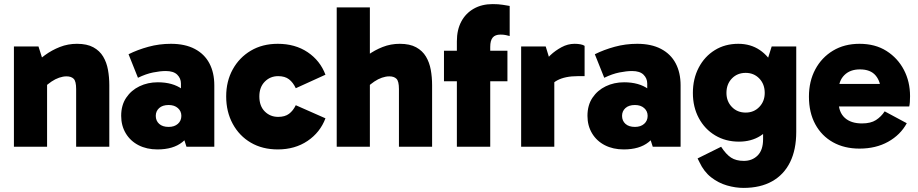

<svg xmlns="http://www.w3.org/2000/svg" viewBox="-20 -717 4485 938"><path d="M356 -503Q405 -503 436 -486Q467 -469 484 -440.5Q501 -412 507.5 -376Q514 -340 514 -301V0H352V-282Q352 -320 340 -332Q328 -344 305 -344Q288 -344 269 -337.5Q250 -331 231.5 -318.5Q213 -306 195 -289L160 -370H210V0H48V-490H168L200 -389L141 -395Q166 -423 199.5 -447.5Q233 -472 272.5 -487.5Q312 -503 356 -503Z M749 13Q697 13 657 -7.5Q617 -28 594.5 -65.5Q572 -103 572 -151Q572 -203 596.5 -239.5Q621 -276 661.5 -295.5Q702 -315 751 -315Q824 -315 870 -281.5Q916 -248 930 -183L864 -198V-309Q864 -334 846 -352Q828 -370 790 -370Q763 -370 728 -363Q693 -356 654 -337L608 -452Q652 -474 705 -488.5Q758 -503 815 -503Q884 -503 931.5 -478Q979 -453 1003 -407.5Q1027 -362 1027 -300V0H891L860 -97L930 -119Q915 -58 870.5 -22.5Q826 13 749 13ZM804 -97Q832 -97 849 -112Q866 -127 866 -151Q866 -174 849 -189Q832 -204 804 -204Q774 -204 757.5 -189Q741 -174 741 -151Q741 -127 757.5 -112Q774 -97 804 -97Z M1337 13Q1262 13 1205.5 -20Q1149 -53 1117 -112Q1085 -171 1085 -246Q1085 -320 1117 -378Q1149 -436 1205.5 -469.5Q1262 -503 1337 -503Q1422 -503 1483 -462Q1544 -421 1570 -352L1425 -286Q1412 -314 1392 -329.5Q1372 -345 1339 -345Q1300 -345 1273.5 -318Q1247 -291 1247 -246Q1247 -199 1273.5 -172.5Q1300 -146 1339 -146Q1372 -146 1392 -161Q1412 -176 1425 -203L1570 -139Q1544 -70 1482.5 -28.5Q1421 13 1337 13Z M1625 0V-681H1787V0ZM1929 0V-282Q1929 -320 1917 -332Q1905 -344 1882 -344Q1865 -344 1846 -337.5Q1827 -331 1808.5 -318.5Q1790 -306 1772 -289L1718 -395Q1743 -423 1776.5 -447.5Q1810 -472 1849.5 -487.5Q1889 -503 1933 -503Q1982 -503 2013 -486Q2044 -469 2061 -440.5Q2078 -412 2084.5 -376Q2091 -340 2091 -301V0Z M2212 0V-515Q2212 -571 2233.5 -611.5Q2255 -652 2294.5 -674.5Q2334 -697 2387 -697Q2415 -697 2436.5 -693.5Q2458 -690 2470 -688V-541Q2462 -543 2451.5 -545.5Q2441 -548 2425 -548Q2399 -548 2387 -533.5Q2375 -519 2375 -488V0ZM2459 -320H2149V-469H2459Z M2646 -490 2688 -353V0H2526V-490ZM2650 -258 2624 -269V-397L2634 -408Q2646 -426 2669.5 -448Q2693 -470 2723.5 -486.5Q2754 -503 2787 -503Q2803 -503 2816 -500.5Q2829 -498 2836 -493V-345H2803Q2741 -345 2702.5 -324.5Q2664 -304 2650 -258Z M3027 13Q2975 13 2935 -7.5Q2895 -28 2872.5 -65.5Q2850 -103 2850 -151Q2850 -203 2874.5 -239.5Q2899 -276 2939.5 -295.5Q2980 -315 3029 -315Q3102 -315 3148 -281.5Q3194 -248 3208 -183L3142 -198V-309Q3142 -334 3124 -352Q3106 -370 3068 -370Q3041 -370 3006 -363Q2971 -356 2932 -337L2886 -452Q2930 -474 2983 -488.5Q3036 -503 3093 -503Q3162 -503 3209.5 -478Q3257 -453 3281 -407.5Q3305 -362 3305 -300V0H3169L3138 -97L3208 -119Q3193 -58 3148.5 -22.5Q3104 13 3027 13ZM3082 -97Q3110 -97 3127 -112Q3144 -127 3144 -151Q3144 -174 3127 -189Q3110 -204 3082 -204Q3052 -204 3035.5 -189Q3019 -174 3019 -151Q3019 -127 3035.5 -112Q3052 -97 3082 -97Z M3612 201Q3573 201 3531.5 189Q3490 177 3454.5 149.5Q3419 122 3397 75L3388 57L3503 0Q3527 37 3551.5 53Q3576 69 3614 69Q3655 69 3681.5 42.5Q3708 16 3708 -37V-178H3718V-357H3708L3750 -490H3870V-73Q3870 14 3840 75Q3810 136 3752.5 168.5Q3695 201 3612 201ZM3590 -25Q3525 -25 3474 -55.5Q3423 -86 3394 -140Q3365 -194 3365 -263Q3365 -332 3393.5 -386.5Q3422 -441 3472 -472Q3522 -503 3587 -503Q3647 -503 3692 -472.5Q3737 -442 3762.5 -388.5Q3788 -335 3788 -263Q3788 -188 3763.5 -134.5Q3739 -81 3694.5 -53Q3650 -25 3590 -25ZM3623 -167Q3663 -167 3689.5 -194.5Q3716 -222 3716 -263Q3716 -306 3689.5 -333.5Q3663 -361 3623 -361Q3582 -361 3555.5 -333.5Q3529 -306 3529 -263Q3529 -222 3555.5 -194.5Q3582 -167 3623 -167Z M4179 9Q4105 9 4049.5 -22Q3994 -53 3963 -110Q3932 -167 3932 -245Q3932 -320 3963 -378Q3994 -436 4049.5 -469.5Q4105 -503 4179 -503Q4256 -503 4311 -468Q4366 -433 4396 -375.5Q4426 -318 4426 -247Q4426 -231 4425 -218Q4424 -205 4422 -197H4053V-307H4297L4283 -271Q4283 -318 4258 -348Q4233 -378 4181 -378Q4133 -378 4105 -350Q4077 -322 4077 -275V-220Q4077 -169 4107 -141.5Q4137 -114 4191 -114Q4234 -114 4259.5 -130.5Q4285 -147 4302 -173L4410 -115Q4379 -58 4319 -24.5Q4259 9 4179 9Z"/></svg>

Font: Gabarito ExtraBold
Style: Regular
Weight: 800
Designer: Leandro Assis / Alvaro Franca / Felipe Casaprima
Foundry: Naipe Foundry
Version: Version 1.000